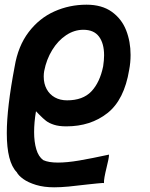

<svg xmlns="http://www.w3.org/2000/svg" viewBox="-20 -574 640 819"><path d="M51.5 160.5Q9 117.5 9 -6.5Q9 -114 42.5 -290Q57 -377.5 102.2 -437Q147.5 -496.5 211.8 -525.2Q276 -554 349 -554Q414.5 -554 456.8 -523.8Q499 -493.5 518 -445Q537 -396.5 537 -340Q537 -307 531 -276Q510 -148 438.2 -91.5Q366.5 -35 263 -35Q231.5 -35 210.5 -41.8Q189.5 -48.5 176.5 -58.5Q163.5 -68.5 146.5 -86L133.5 -99.5Q125.5 -52.5 125.5 -10.5Q125.5 31 134.8 62.5Q144 94 164.5 109Q187 119.5 227 119.5Q265.5 119.5 317.2 110.8Q369 102 445 85.5Q445 93.5 442 108.5Q439 123.5 435 139Q428.5 165.5 425.8 181.2Q423 197 423.5 207.5Q422.5 206.5 418.5 206.5Q412.5 206.5 394.5 208.5Q376.5 210.5 356 212.5Q307.5 218.5 272.5 221.8Q237.5 225 211 225Q167.5 225 133.8 214.8Q100 204.5 79.2 189.5Q58.5 174.5 51.5 160.5ZM420 -291Q424 -317.5 424 -338Q424 -389 402.2 -418Q380.5 -447 335.5 -447Q297 -447 262.2 -424Q227.5 -401 202.8 -360.8Q178 -320.5 168.5 -271Q166.5 -260.5 166.5 -247.5Q166.5 -217 179 -194Q191.5 -171 214 -158.5Q236.5 -146 266 -146Q333.5 -146 369.8 -184.2Q406 -222.5 420 -291Z"/></svg>

Font: JuliaMono Black
Style: Italic
Weight: 900
Italic angle: -9°
Monospace: yes
Designer: cormullion
Foundry: corm
Version: Version 0.057; ttfautohint (v1.8.4)